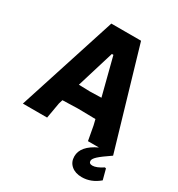

<svg xmlns="http://www.w3.org/2000/svg" viewBox="-196 -770 1009 1091"><g transform="rotate(30 308.5 -225.0)"><path d="M598 0Q542 38 521.5 57Q501 76 501 89Q501 108 524 108Q550 108 591 81L599 83L617 151Q565 195 504 195Q461 195 435 172.5Q409 150 409 113Q409 45 505 0H433L416 -93L407 -130L291 -132L191 -129L183 -103L165 0H6L214 -645H409ZM303 -497 228 -252 302 -250 376 -252 313 -497Z"/></g></svg>

Font: Alegreya Sans ExtraBold
Style: Regular
Weight: 800
Designer: Juan Pablo del Peral
Foundry: Huerta Tipografica
Version: Version 2.007